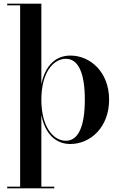

<svg xmlns="http://www.w3.org/2000/svg" viewBox="-20 -770 644 1040"><path d="M19 241V250H274V241H204V-147.5C223 -49 278.5 10 361 10C469 10 571 -80 571 -230C571 -380 469 -469 361 -469C278.5 -469 223 -410.5 204 -312.5V-750H19V-741H89V241ZM204 -230C204 -376.5 268 -451.5 337 -451.5C407 -451.5 439.5 -368.5 439.5 -230C439.5 -91.5 407 -7.5 337 -7.5C268 -7.5 204 -83.5 204 -230Z"/></svg>

Font: Bodoni* 24pt Medium
Style: Regular
Weight: 500
Version: Version 2.3